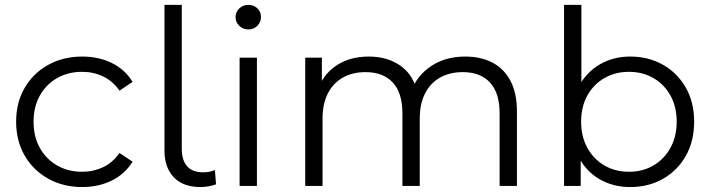

<svg xmlns="http://www.w3.org/2000/svg" viewBox="-20 -762 2911 787"><path d="M317.1 4.7Q239 4.7 177.5 -29.7Q116 -64 81.1 -124.4Q46.1 -184.8 46.1 -263Q46.1 -341.7 81.1 -401.8Q116 -461.9 177.5 -496.1Q239 -530.2 317.1 -530.2Q383.8 -530.2 437.7 -504.1Q491.6 -478 523.5 -426.4L469.8 -390.4Q442.6 -429.7 402.7 -448.6Q362.8 -467.6 316.5 -467.6Q259.7 -467.6 214.6 -442.2Q169.6 -416.8 143.6 -370.8Q117.6 -324.8 117.6 -263Q117.6 -201.2 143.6 -155.2Q169.6 -109.2 214.6 -83.5Q259.7 -57.9 316.5 -57.9Q362.8 -57.9 402.7 -76.8Q442.6 -95.7 469.8 -135.1L523.5 -99.1Q491.6 -48.1 437.7 -21.7Q383.8 4.7 317.1 4.7Z M801.8 4.7Q730.4 4.7 692.3 -35.4Q654.1 -75.5 654.1 -145.5V-742H725.1V-152.2Q725.1 -105.7 746.8 -80.7Q768.5 -55.7 812.7 -55.7Q827.5 -55.7 840.2 -58.4Q853 -61.2 860.8 -65.2L865.5 -6.4Q851.1 -1.3 834.6 1.7Q818 4.7 801.8 4.7Z M962.1 0V-525.5H1033.1V0ZM997.6 -641.3Q975.7 -641.3 960.7 -656.1Q945.6 -670.9 945.6 -691.7Q945.6 -712.9 960.7 -727.4Q975.7 -742 997.6 -742Q1020 -742 1034.8 -728Q1049.7 -714 1049.7 -692.8Q1049.7 -671.5 1035.1 -656.4Q1020.5 -641.3 997.6 -641.3Z M1231.1 0V-525.5H1299.3V-382.9L1288.2 -408Q1312.5 -465.4 1365.5 -497.8Q1418.5 -530.2 1491.6 -530.2Q1568.8 -530.2 1622.7 -491.7Q1676.7 -453.2 1692.6 -376L1665.2 -386.6Q1687.6 -450.8 1746.4 -490.5Q1805.1 -530.2 1887.2 -530.2Q1950.9 -530.2 1998.4 -505.4Q2046 -480.6 2072.4 -430.6Q2098.9 -380.7 2098.9 -305V0H2027.9V-297.6Q2027.9 -381.2 1988.4 -423.8Q1948.8 -466.4 1876.8 -466.4Q1823.3 -466.4 1783.4 -443.8Q1743.6 -421.1 1722.1 -378.7Q1700.5 -336.2 1700.5 -275.9V0H1629.5V-297.6Q1629.5 -381.2 1590 -423.8Q1550.4 -466.4 1478.4 -466.4Q1424.9 -466.4 1385 -443.8Q1345.2 -421.1 1323.7 -378.7Q1302.1 -336.2 1302.1 -275.9V0Z M2563 4.7Q2494.2 4.7 2439.1 -26.5Q2383.9 -57.8 2352 -117.8Q2320.1 -177.9 2320.1 -263Q2320.1 -349 2352.6 -408.4Q2385.1 -467.7 2440.2 -499Q2495.4 -530.2 2563 -530.2Q2638.5 -530.2 2697.8 -496.4Q2757 -462.6 2791.2 -402.7Q2825.3 -342.8 2825.3 -263Q2825.3 -183.6 2791.2 -123.2Q2757 -62.9 2697.8 -29.1Q2638.5 4.7 2563 4.7ZM2292.1 0V-742H2363.1V-369.7L2353.1 -264L2360.3 -158.3V0ZM2557.9 -57.9Q2613.7 -57.9 2658 -83.5Q2702.2 -109.2 2728 -155.7Q2753.7 -202.2 2753.7 -263Q2753.7 -324.8 2728 -370.8Q2702.2 -416.8 2658 -442.2Q2613.7 -467.6 2557.9 -467.6Q2502.1 -467.6 2457.8 -442.2Q2413.5 -416.8 2387.7 -370.8Q2362 -324.8 2362 -263Q2362 -202.2 2387.7 -155.7Q2413.5 -109.2 2457.8 -83.5Q2502.1 -57.9 2557.9 -57.9Z"/></svg>

Font: Montserrat Alternates Thin
Style: Regular
Weight: 100
Designer: Julieta Ulanovsky
Foundry: Julieta Ulanovsky
Version: Version 9.000